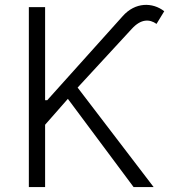

<svg xmlns="http://www.w3.org/2000/svg" viewBox="-20 -756 693 776"><path d="M96.6 0H162.3V-251.8L254.3 -356.5L519.9 0H600.9L293.7 -402L512.8 -639.6C550.1 -680.4 584.5 -679.3 612.6 -659.4L643.8 -710.6C596.6 -747.5 526.3 -747.9 475.9 -690.7L170.8 -350.9H162.3V-727.3H96.6Z"/></svg>

Font: TID UI Light
Style: Regular
Weight: 300
Designer: The TID Project Authors
Foundry: Bakken & Bæck
Version: Version 1.001;hotconv 1.0.109;makeotfexe 2.5.65596